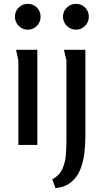

<svg xmlns="http://www.w3.org/2000/svg" viewBox="-20 -757 542 1003"><path d="M192 -670Q192 -642 173 -622Q154 -602 125 -602Q97 -602 77.5 -622Q58 -642 58 -670Q58 -698 77.5 -717.5Q97 -737 125 -737Q153 -737 172.5 -717.5Q192 -698 192 -670ZM175 -497V0H76V-440L64 -497ZM444 -670Q444 -642 424.5 -622Q405 -602 377 -602Q349 -602 329 -622Q309 -642 309 -670Q309 -698 329 -717.5Q349 -737 377 -737Q405 -737 424.5 -717.5Q444 -698 444 -670ZM426 -497V-42Q426 0 420.5 44.5Q415 89 399.5 128Q384 167 353 193.5Q322 220 270 226L253 180Q290 160 305.5 126Q321 92 324 52Q327 12 327 -24V-441L314 -497Z"/></svg>

Font: Rosario Light SemiBold
Style: Regular
Weight: 600
Version: Version 1.101; ttfautohint (v1.8.1.43-b0c9)